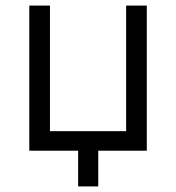

<svg xmlns="http://www.w3.org/2000/svg" viewBox="-20 -540 631 688"><path d="M85 -520V0H506V-520H432V-70H159V-520ZM260 128H332V-21H260Z"/></svg>

Font: Fixel Variable
Style: Regular
Weight: 100
Width: 3
Designer: AlfaBravo + MacPaw
Foundry: Kyrylo Tkachov, Marchela Mozhyna, Serhii Makarenko, Maria Weinstein, Zakhar Kryvoshyya
Version: Version 1.211